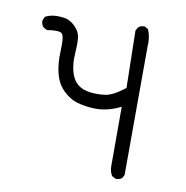

<svg xmlns="http://www.w3.org/2000/svg" viewBox="-65 -566 630 651"><g transform="rotate(10 250.0 -240.0)"><path d="M374 22.5 361.3 15.6Q352.5 1 352.5 -16.6Q352.5 -34.2 352.5 -221.7Q330.1 -210 305.2 -204.1Q280.3 -198.2 252.4 -200.2Q224.6 -202.1 201.2 -209Q177.7 -215.8 154.8 -237.3Q131.8 -258.8 122.6 -293Q113.3 -327.1 115.7 -375Q118.2 -422.9 108.4 -431.6Q98.6 -440.4 57.6 -433.6L44.9 -440.4Q36.1 -450.2 37.1 -463.9L43 -476.6Q57.6 -484.4 73.7 -485.8Q89.8 -487.3 109.4 -484.4Q128.9 -481.4 146.5 -463.9Q164.1 -446.3 166 -425.3Q168 -404.3 165.5 -371.1Q163.1 -337.9 170.4 -310.5Q177.7 -283.2 194.3 -269Q210.9 -254.9 236.3 -251.5Q261.7 -248 289.1 -251.5Q316.4 -254.9 357.4 -287.1L353.5 -484.4L360.4 -496.1Q368.2 -503.9 382.8 -502.9L394.5 -496.1Q406.2 -468.8 403.3 -436.5L402.3 3.9L396.5 15.6Q387.7 23.4 374 22.5Z"/></g></svg>

Font: JasonHandwriting1
Style: Regular
Weight: 400
Version: Version 1.48.20